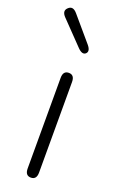

<svg xmlns="http://www.w3.org/2000/svg" viewBox="-160 -874 576 918"><g transform="rotate(20 128.5 -414.5)"><path d="M129 0Q100 0 100 -36V-497Q100 -533 129 -533Q158 -533 158 -497V-36Q158 0 129 0ZM174 -649Q158 -635 133 -661L22 -776Q-3 -802 18 -821Q39 -841 63 -813L167 -691Q190 -664 174 -649Z"/></g></svg>

Font: Resource Han Rounded KR Light
Style: Regular
Weight: 300
Designer: Cyano Hao (round all glyphs); Ryoko NISHIZUKA 西塚涼子 (kana, bopomofo & ideographs); Paul D. Hunt (Latin, Greek & Cyrillic)
Foundry: Cyano Hao
Version: 0.990